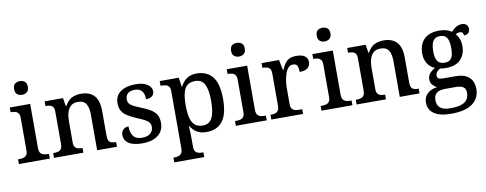

<svg xmlns="http://www.w3.org/2000/svg" viewBox="-77 -1161 4553 1797"><g transform="rotate(-10 2200.0 -262.0)"><path d="M21 0V-45H34Q56 -45 73.5 -50Q91 -55 102 -69.5Q113 -84 113 -113V-423Q113 -452 102 -466.5Q91 -481 73 -486Q55 -491 34 -491H29V-536H223V-117Q223 -87 233.5 -71.5Q244 -56 262.5 -50.5Q281 -45 302 -45H315V0ZM164 -633Q137 -633 118 -648Q99 -663 99 -698Q99 -734 118 -748.5Q137 -763 164 -763Q190 -763 209.5 -748.5Q229 -734 229 -698Q229 -663 209.5 -648Q190 -633 164 -633Z M355 0V-45H362Q385 -45 403 -50Q421 -55 431.5 -70.5Q442 -86 442 -116V-424Q442 -453 431.5 -467.5Q421 -482 404 -486.5Q387 -491 365 -491H360V-536H535L548 -458H553Q582 -510 620 -528.5Q658 -547 708 -547Q788 -547 831.5 -500.5Q875 -454 875 -352V-117Q875 -86 884 -70.5Q893 -55 909.5 -50Q926 -45 948 -45H953V0H765V-341Q765 -405 743 -441Q721 -477 664 -477Q623 -477 598 -455Q573 -433 562.5 -396Q552 -359 552 -317V-112Q552 -83 562.5 -68.5Q573 -54 590 -49.5Q607 -45 629 -45H634V0Z M1195 10Q1140 10 1101 -2.5Q1062 -15 1042 -39.5Q1022 -64 1022 -98Q1022 -125 1033.5 -140.5Q1045 -156 1061 -162.5Q1077 -169 1092 -169Q1092 -114 1116.5 -78Q1141 -42 1201 -42Q1253 -42 1280 -66Q1307 -90 1307 -127Q1307 -151 1296 -166.5Q1285 -182 1258.5 -197Q1232 -212 1185 -231Q1132 -254 1097.5 -275.5Q1063 -297 1046 -326.5Q1029 -356 1029 -400Q1029 -471 1082.5 -508.5Q1136 -546 1224 -546Q1276 -546 1309.5 -533Q1343 -520 1360 -499Q1377 -478 1377 -453Q1377 -425 1357.5 -408Q1338 -391 1299 -391Q1299 -441 1277 -468.5Q1255 -496 1211 -496Q1164 -496 1142 -475Q1120 -454 1120 -421Q1120 -385 1148 -365Q1176 -345 1243 -319Q1297 -298 1331 -276Q1365 -254 1381.5 -224.5Q1398 -195 1398 -151Q1398 -73 1343.5 -31.5Q1289 10 1195 10Z M1456 237V192H1465Q1485 192 1503 187Q1521 182 1532.5 167Q1544 152 1544 122V-422Q1544 -453 1533 -467.5Q1522 -482 1504.5 -486.5Q1487 -491 1466 -491H1454V-536H1635L1648 -449H1652Q1674 -493 1710.5 -519.5Q1747 -546 1805 -546Q1904 -546 1956.5 -479.5Q2009 -413 2009 -268Q2009 -123 1956.5 -56.5Q1904 10 1804 10Q1748 10 1712 -12.5Q1676 -35 1654 -73H1650Q1652 -44 1653 -12.5Q1654 19 1654 40V125Q1654 154 1665.5 168.5Q1677 183 1695 187.5Q1713 192 1733 192H1741V237ZM1781 -56Q1843 -56 1869.5 -110Q1896 -164 1896 -269Q1896 -374 1869.5 -426.5Q1843 -479 1781 -479Q1732 -479 1704.5 -456Q1677 -433 1665.5 -386Q1654 -339 1654 -268Q1654 -199 1665.5 -152Q1677 -105 1705 -80.5Q1733 -56 1781 -56Z M2083 0V-45H2096Q2118 -45 2135.5 -50Q2153 -55 2164 -69.5Q2175 -84 2175 -113V-423Q2175 -452 2164 -466.5Q2153 -481 2135 -486Q2117 -491 2096 -491H2091V-536H2285V-117Q2285 -87 2295.5 -71.5Q2306 -56 2324.5 -50.5Q2343 -45 2364 -45H2377V0ZM2226 -633Q2199 -633 2180 -648Q2161 -663 2161 -698Q2161 -734 2180 -748.5Q2199 -763 2226 -763Q2252 -763 2271.5 -748.5Q2291 -734 2291 -698Q2291 -663 2271.5 -648Q2252 -633 2226 -633Z M2420 0V-45H2424Q2447 -45 2465 -50Q2483 -55 2493.5 -70.5Q2504 -86 2504 -117V-423Q2504 -453 2493 -467.5Q2482 -482 2464.5 -486.5Q2447 -491 2425 -491H2422V-536H2588L2608 -438H2613Q2626 -469 2642.5 -494Q2659 -519 2684.5 -532.5Q2710 -546 2753 -546Q2809 -546 2835 -525.5Q2861 -505 2861 -469Q2861 -434 2836.5 -413.5Q2812 -393 2759 -393Q2759 -421 2754.5 -438.5Q2750 -456 2739 -464Q2728 -472 2708 -472Q2682 -472 2663.5 -451.5Q2645 -431 2634.5 -399Q2624 -367 2619 -332Q2614 -297 2614 -268V-112Q2614 -83 2625 -68.5Q2636 -54 2653.5 -49.5Q2671 -45 2693 -45H2722V0Z M2897 0V-45H2910Q2932 -45 2949.5 -50Q2967 -55 2978 -69.5Q2989 -84 2989 -113V-423Q2989 -452 2978 -466.5Q2967 -481 2949 -486Q2931 -491 2910 -491H2905V-536H3099V-117Q3099 -87 3109.5 -71.5Q3120 -56 3138.5 -50.5Q3157 -45 3178 -45H3191V0ZM3040 -633Q3013 -633 2994 -648Q2975 -663 2975 -698Q2975 -734 2994 -748.5Q3013 -763 3040 -763Q3066 -763 3085.5 -748.5Q3105 -734 3105 -698Q3105 -663 3085.5 -648Q3066 -633 3040 -633Z M3231 0V-45H3238Q3261 -45 3279 -50Q3297 -55 3307.5 -70.5Q3318 -86 3318 -116V-424Q3318 -453 3307.5 -467.5Q3297 -482 3280 -486.5Q3263 -491 3241 -491H3236V-536H3411L3424 -458H3429Q3458 -510 3496 -528.5Q3534 -547 3584 -547Q3664 -547 3707.5 -500.5Q3751 -454 3751 -352V-117Q3751 -86 3760 -70.5Q3769 -55 3785.5 -50Q3802 -45 3824 -45H3829V0H3641V-341Q3641 -405 3619 -441Q3597 -477 3540 -477Q3499 -477 3474 -455Q3449 -433 3438.5 -396Q3428 -359 3428 -317V-112Q3428 -83 3438.5 -68.5Q3449 -54 3466 -49.5Q3483 -45 3505 -45H3510V0Z M4088 239Q3981 239 3927 201.5Q3873 164 3873 95Q3873 58 3890.5 31.5Q3908 5 3937 -10Q3966 -25 4001 -30Q3979 -39 3960 -59.5Q3941 -80 3941 -113Q3941 -144 3958.5 -166.5Q3976 -189 4013 -210Q3968 -227 3943 -268Q3918 -309 3918 -362Q3918 -448 3966.5 -497.5Q4015 -547 4113 -547Q4150 -547 4181.5 -537.5Q4213 -528 4229 -515Q4240 -527 4254.5 -540Q4269 -553 4288 -561.5Q4307 -570 4329 -570Q4360 -570 4375 -554Q4390 -538 4390 -516Q4390 -495 4377 -478.5Q4364 -462 4333 -462Q4333 -476 4325.5 -487Q4318 -498 4300 -498Q4287 -498 4277.5 -495Q4268 -492 4259 -487Q4277 -466 4289 -437Q4301 -408 4301 -365Q4301 -290 4255 -240.5Q4209 -191 4113 -191Q4101 -191 4085 -192.5Q4069 -194 4059 -196Q4042 -187 4028.5 -172.5Q4015 -158 4015 -136Q4015 -118 4026.5 -109Q4038 -100 4074 -100H4188Q4250 -100 4287.5 -80.5Q4325 -61 4342.5 -27.5Q4360 6 4360 50Q4360 137 4294 188Q4228 239 4088 239ZM4090 187Q4159 187 4197.5 172.5Q4236 158 4252 132Q4268 106 4268 72Q4268 31 4243.5 15.5Q4219 0 4172 0H4069Q4043 0 4019 7Q3995 14 3979.5 33.5Q3964 53 3964 91Q3964 118 3976 140Q3988 162 4015.5 174.5Q4043 187 4090 187ZM4110 -242Q4142 -242 4160.5 -255.5Q4179 -269 4187 -296.5Q4195 -324 4195 -365Q4195 -408 4187 -437Q4179 -466 4160 -480.5Q4141 -495 4109 -495Q4078 -495 4059 -480Q4040 -465 4031.5 -436Q4023 -407 4023 -364Q4023 -303 4043 -272.5Q4063 -242 4110 -242Z"/></g></svg>

Font: Noto Serif Hebrew Medium
Style: Regular
Weight: 500
Version: Version 2.003